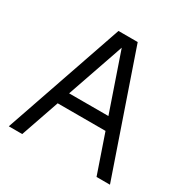

<svg xmlns="http://www.w3.org/2000/svg" viewBox="-160 -839 955 978"><g transform="rotate(30 317.5 -350.0)"><path d="M261 -700H374L615 0H536L303 -678H333L99 0H20ZM161 -299H474V-226H161Z"/></g></svg>

Font: Uncut Sans Variable
Style: Regular
Weight: 400
Designer: Kasper Nordkvist
Foundry: UNCUT.wtf
Version: Version 1.304;Glyphs 3.2 (3246)